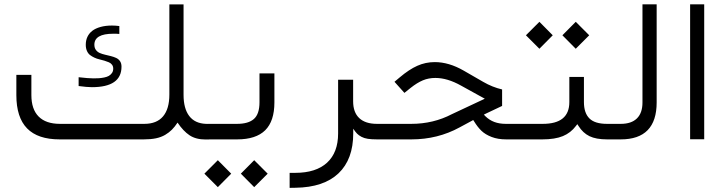

<svg xmlns="http://www.w3.org/2000/svg" viewBox="-20 -657 3416 905"><path d="M963.9 0.5H948.7Q903.3 0.5 873.5 -19.3Q843.8 -39.1 816.9 -79.1Q803.7 -59.1 790.3 -45.7Q776.9 -32.2 758.3 -21.2Q739.7 -10.3 715.1 -5.1Q690.4 0 657.7 0H261.2Q158.2 0 107.7 -51.8Q57.1 -103.5 57.1 -208.5V-304.2H127.9V-209Q127.9 -142.1 162.1 -107.7Q196.3 -73.2 262.7 -73.2H660.2Q718.8 -73.2 748.5 -108.4Q778.3 -143.6 778.3 -211.4V-636.2H845.2V-210Q845.2 -145.5 871.8 -110.4Q898.4 -75.2 950.7 -73.2L963.9 -72.8Q966.8 -72.8 969.2 -70.3Q971.7 -67.9 973.1 -63.5Q974.6 -59.1 975.6 -53Q976.6 -46.9 976.6 -39.6V-34.2Q976.6 -26.4 975.6 -20Q974.6 -13.7 973.1 -9Q971.7 -4.4 969.2 -2Q966.8 0.5 963.9 0.5ZM420.4 -287.6Q435.1 -287.6 446.3 -288.3Q457.5 -289.1 470.9 -291.7Q484.4 -294.4 492.9 -299.3Q501.5 -304.2 507.6 -312.7Q513.7 -321.3 513.7 -333.5Q513.7 -344.2 508.1 -351.8Q502.4 -359.4 493.4 -363.3Q484.4 -367.2 472.7 -370.8Q460.9 -374.5 448.7 -377.2Q436.5 -379.9 425 -385.3Q413.6 -390.6 404.5 -397.5Q395.5 -404.3 389.9 -416.7Q384.3 -429.2 384.3 -445.8Q384.3 -466.8 392.1 -483.4Q399.9 -500 415 -511.7Q430.2 -523.4 453.9 -530Q477.5 -536.6 507.8 -536.6Q524.9 -536.6 542.5 -534.2V-497.1Q539.6 -497.1 536.6 -497.3Q533.7 -497.6 530.8 -497.8Q527.8 -498 525.1 -498Q522.5 -498 519.5 -498Q516.6 -498 513.7 -498Q424.8 -498 424.8 -446.3Q424.8 -431.6 431.9 -421.9Q439 -412.1 450.2 -407.2Q461.4 -402.3 475.1 -399.2Q488.8 -396 502.4 -392.6Q516.1 -389.2 527.3 -384Q538.6 -378.9 545.7 -368.7Q552.7 -358.4 552.7 -342.8Q552.7 -246.1 413.1 -246.1Q390.6 -246.1 350.6 -251.5V-293Q397 -287.6 420.4 -287.6Z M1115.2 161.6 1178.2 98.1 1241.7 161.6 1178.2 225.1ZM943.4 161.6 1006.8 98.1 1069.8 161.6 1006.8 225.1ZM959.5 -73.2H1097.2Q1150.9 -73.2 1177 -96.4Q1203.1 -119.6 1203.1 -174.8V-311H1273.4V-174.3Q1273.4 -85.9 1230 -43Q1186.5 0 1097.7 0H959.5Q946.8 0 946.8 -34.7V-40Q946.8 -50.3 948.2 -57.6Q949.7 -64.9 952.6 -69.1Q955.6 -73.2 959.5 -73.2Z M1763.7 0H1756.8Q1731 0 1713.6 -2.7Q1696.3 -5.4 1683.6 -12.2Q1670.9 -19 1662.8 -27.3Q1654.8 -35.6 1645 -50.3V-31.2V-28.3Q1645 93.8 1575.7 159.9Q1506.3 226.1 1373 228L1345.2 228.5V157.7H1372.1Q1469.2 157.7 1521.5 109.9Q1573.7 62 1573.7 -27.8V-281.2H1644.5V-179.7Q1644.5 -127.4 1673.3 -100.3Q1702.1 -73.2 1756.8 -73.2H1764.2Q1770 -73.2 1773.4 -64.2Q1776.9 -55.2 1776.9 -40V-34.7Q1776.9 -19 1773.4 -9.5Q1770 0 1763.7 0Z M2422.9 0H2365.7Q2326.7 0 2297.1 -11.5Q2267.6 -22.9 2249.3 -40.5Q2231 -58.1 2214.4 -85.4L2210.4 -91.3L2204.6 -87.9L2146.5 -56.6Q2043 0 1919.4 0H1760.3Q1747.6 0 1747.6 -34.7V-40Q1747.6 -50.3 1749 -57.6Q1750.5 -64.9 1753.4 -69.1Q1756.3 -73.2 1760.3 -73.2H1918.5Q2022.9 -73.2 2110.4 -119.1L2252 -185.5L2265.1 -191.9L2252.4 -198.7L2153.3 -253.4Q2088.9 -289.6 2032.2 -289.6Q2000 -289.6 1973.1 -278.3Q1946.3 -267.1 1915.5 -242.7L1886.2 -219.2L1839.4 -271.5L1863.8 -292Q1908.2 -329.6 1947 -346.9Q1985.8 -364.3 2029.3 -364.3Q2095.7 -364.3 2165.5 -324.2L2257.8 -271Q2300.8 -246.1 2346.7 -235.4V-157.7L2270.5 -121.6L2269.5 -121.1L2260.7 -116.7L2267.6 -109.4Q2286.6 -90.8 2310.3 -82Q2334 -73.2 2364.3 -73.2H2422.9Q2429.2 -73.2 2432.4 -64.2Q2435.5 -55.2 2435.5 -40V-34.7Q2435.5 0 2422.9 0Z M2630.9 -490.7 2693.8 -554.2 2757.3 -490.7 2693.8 -427.2ZM2459 -490.7 2522.5 -554.2 2585.4 -490.7 2522.5 -427.2ZM2850.6 0H2841.3Q2789.6 0 2758.5 -15.1Q2727.5 -30.3 2707 -63L2701.2 -71.8L2694.8 -63.5Q2670.4 -30.8 2633.1 -15.4Q2595.7 0 2536.1 0H2418.9Q2406.2 0 2406.2 -34.7V-40Q2406.2 -50.3 2407.7 -57.6Q2409.2 -64.9 2412.1 -69.1Q2415 -73.2 2418.9 -73.2H2538.6Q2663.6 -73.2 2663.6 -175.8V-294.4H2732.4V-175.8Q2732.4 -124.5 2758.1 -98.9Q2783.7 -73.2 2840.8 -73.2H2851.1Q2856.9 -73.2 2860.4 -64.2Q2863.8 -55.2 2863.8 -40V-34.7Q2863.8 -19 2860.4 -9.5Q2856.9 0 2850.6 0Z M2847.2 -73.2H2906.2Q2956.1 -73.2 2982.2 -98.9Q3008.3 -124.5 3008.3 -173.8V-636.7H3075.2V-174.3Q3075.2 0 2905.8 0H2847.2Q2834.5 0 2834.5 -34.7V-40Q2834.5 -50.3 2835.9 -57.6Q2837.4 -64.9 2840.3 -69.1Q2843.3 -73.2 2847.2 -73.2Z M3232.9 -636.7H3299.3V-0.5H3232.9Z"/></svg>

Font: Shabnam Light WOL
Style: Light-WOL
Weight: 300
Foundry: DejaVu fonts team - Redesigned by Saber Rastikerdar - Based on Vazir font
Version: Version 5.0.0